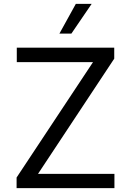

<svg xmlns="http://www.w3.org/2000/svg" viewBox="-20 -975 678 995"><path d="M66 0H573V-74H177L572 -671V-728H67V-653H462L66 -55ZM288 -801H350L455 -955H373Z"/></svg>

Font: Wafeq
Style: Regular
Weight: 400
Designer: Rasmus Andersson & Azza Alameddine
Foundry: Google & TypeTogether
Version: Version 3.000;FEAKit 1.0